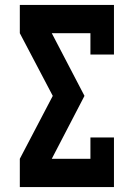

<svg xmlns="http://www.w3.org/2000/svg" viewBox="-20 -755 540 775"><path d="M60 0V-114L193 -368L60 -621V-735H440V-535H345V-621H189L321 -368L189 -114H345V-200H440V0Z"/></svg>

Font: Iosevka Slab Heavy
Style: Regular
Weight: 900
Monospace: yes
Designer: Belleve Invis
Foundry: Belleve Invis
Version: Version 11.1.0; ttfautohint (v1.8.3)